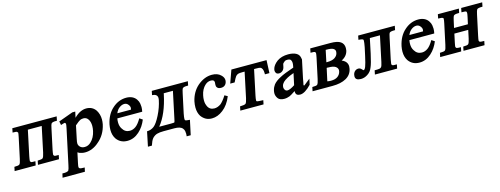

<svg xmlns="http://www.w3.org/2000/svg" viewBox="-18 -1132 5264 2020"><g transform="rotate(-15 2613.5 -122.0)"><path d="M414 -385H263L205 -111Q198 -75 198 -63Q198 -60 198 -59L197 -60Q199 -58 201 -54.5Q203 -51 207 -48H206Q211 -45 222 -44.5Q233 -44 254 -44L245 0H16L25 -44Q72 -44 82 -54Q93 -65 102 -111L149 -331Q154 -353 155.5 -365.5Q157 -378 157 -382Q154 -386 147 -392Q143 -397 100 -397L109 -442H592L583 -397Q549 -397 538 -393.5Q527 -390 521 -383Q515 -375 506 -331L459 -111Q452 -75 452 -63Q452 -60 452 -59L451 -60Q453 -58 455 -54.5Q457 -51 461 -48H460Q464 -45 475.5 -44.5Q487 -44 508 -44L499 0H270L279 -44Q324 -44 335 -54Q346 -65 356 -111Z M605 -383 762 -440H794L780 -376Q815 -411 848 -426.5Q881 -442 913 -442Q980 -442 1016 -389Q1044 -344 1044 -288Q1044 -263 1039 -236Q1015 -125 934 -59Q902 -30 863.5 -14Q825 2 785 2Q768 2 753 -1Q738 -4 724 -9L705 -20L682 88Q675 121 675 132Q675 135 676 136Q676 144 685 148Q692 154 738 154L728 198H485L495 154H520Q540 154 556 146Q562 144 564 137Q570 128 579 85L660 -294Q664 -312 665.5 -323.5Q667 -335 667 -339Q666 -348 658 -354Q658 -354 658 -354Q658 -353 651 -353Q646 -353 637.5 -350Q629 -347 613 -342ZM735 -160Q730 -141 729 -128.5Q728 -116 728 -109Q729 -88 746.5 -71Q764 -54 795 -54Q834 -54 863 -83Q907 -124 922 -194Q928 -223 928 -248Q928 -290 910 -320V-319Q892 -349 858 -349Q850 -349 839 -347Q828 -345 819 -340Q812 -336 798.5 -326.5Q785 -317 764 -298Z M1203 -256Q1199 -234 1199 -214Q1199 -171 1219 -142Q1246 -96 1298 -96Q1332 -96 1363 -118.5Q1394 -141 1426 -197L1459 -175Q1445 -140 1424.5 -109Q1404 -78 1375 -52Q1317 0 1246 0Q1170 0 1128 -59Q1101 -100 1101 -157Q1101 -185 1107 -216Q1130 -323 1198 -382Q1265 -442 1349 -442Q1385 -442 1412.5 -429Q1440 -416 1456.5 -391.5Q1473 -367 1476.5 -343.5Q1480 -320 1480 -307Q1480 -283 1474 -256ZM1366 -308Q1368 -318 1368.5 -323.5Q1369 -329 1369 -330Q1369 -337 1367 -341Q1361 -359 1346.5 -371.5Q1332 -384 1312 -384Q1286 -384 1259 -364.5Q1232 -345 1217 -308Z M1628 -442H2021L2012 -397Q1978 -397 1967 -393.5Q1956 -390 1950 -383Q1944 -375 1935 -331L1891 -126Q1883 -85 1883 -67Q1883 -58 1885 -55Q1890 -46 1937 -44L1903 115H1859Q1861 101 1861 89Q1861 76 1858.5 59.5Q1856 43 1843.5 28Q1831 13 1809 6.5Q1787 0 1755 0Q1751 0 1746 0H1639Q1594 0 1566.5 8Q1539 16 1516 40Q1505 53 1496.5 71.5Q1488 90 1480 115H1437L1470 -44Q1493 -44 1512 -51Q1531 -58 1547 -70Q1580 -96 1619 -173Q1659 -252 1675 -331Q1677 -341 1677 -350Q1677 -395 1619 -398ZM1743 -385 1741 -374Q1698 -170 1606 -57H1734Q1769 -57 1772 -60Q1775 -63 1783 -102L1843 -385Z M2386 -181Q2349 -90 2288 -44Q2229 2 2166 2Q2128 2 2100 -13.5Q2072 -29 2051 -58Q2026 -98 2026 -154Q2026 -185 2033 -220Q2044 -268 2067 -308.5Q2090 -349 2126 -380Q2200 -442 2281 -442Q2343 -442 2377 -408Q2406 -382 2406 -350Q2406 -342 2404 -334Q2399 -311 2383 -297.5Q2367 -284 2341 -284Q2309 -284 2297 -304Q2293 -309 2292 -317Q2291 -325 2291 -330Q2291 -337 2292 -346Q2293 -351 2293 -355Q2293 -369 2286 -377Q2275 -386 2256 -386Q2219 -386 2192 -359V-360Q2151 -321 2138 -257Q2132 -229 2132 -205Q2132 -200 2133 -183Q2134 -166 2145 -140Q2166 -93 2218 -93Q2253 -93 2289 -118Q2301 -128 2318 -148Q2335 -168 2354 -199Z M2495 -442H2878L2872 -302H2823Q2823 -309 2823 -315Q2823 -342 2815.5 -359Q2808 -376 2794 -381Q2786 -385 2749 -385H2727L2669 -111Q2662 -77 2662 -62Q2662 -59 2662 -57Q2664 -50 2670 -49Q2677 -46 2736 -44L2727 0H2474L2483 -44Q2534 -45 2545 -55Q2550 -59 2555.5 -73.5Q2561 -88 2566 -111L2624 -385H2601Q2567 -385 2553 -380.5Q2539 -376 2527 -363Q2514 -346 2493 -302H2445Z M3127 0Q3104 0 3091.5 -10.5Q3079 -21 3079 -44Q3079 -47 3079 -51Q3028 -17 3012 -11Q2998 -6 2984 -3Q2970 0 2954 0Q2906 0 2886.5 -26.5Q2867 -53 2867 -83Q2867 -98 2871 -115Q2875 -132 2882 -146.5Q2889 -161 2898 -173Q2925 -206 2977 -232Q3000 -245 3038 -260Q3076 -275 3129 -293L3130 -298Q3136 -324 3136 -342Q3136 -360 3127.5 -374.5Q3119 -389 3089 -389Q3071 -389 3062 -383Q3037 -365 3036 -353L3031 -329Q3026 -302 3008.5 -287.5Q2991 -273 2971 -273Q2948 -273 2939 -285.5Q2930 -298 2930 -313Q2930 -321 2932 -329Q2942 -371 2991 -408Q3040 -442 3113 -442Q3168 -442 3202 -422Q3230 -405 3236 -373L3240 -352L3199 -158Q3193 -130 3191 -114Q3188 -97 3186 -91Q3186 -84 3188 -82H3194Q3196 -84 3213 -97Q3230 -110 3263 -137L3249 -74Q3179 0 3127 0ZM3117 -237Q3090 -227 3072 -219.5Q3054 -212 3046 -207Q3014 -190 2997 -173Q2980 -156 2975 -135Q2973 -127 2973 -120Q2973 -105 2982.5 -91Q2992 -77 3010 -77Q3023 -77 3044 -86Q3065 -95 3090 -112Z M3715 -324Q3703 -264 3640 -233Q3701 -208 3701 -153Q3701 -141 3698 -127Q3685 -64 3627.5 -32Q3570 0 3479 0H3261L3270 -44Q3316 -44 3325 -53Q3337 -66 3346 -111L3393 -331Q3400 -365 3400 -378Q3400 -380 3400 -382Q3397 -388 3392 -393Q3388 -397 3345 -397L3354 -442H3558Q3567 -442 3575 -442Q3650 -442 3683.5 -418.5Q3717 -395 3717 -350Q3717 -338 3715 -324ZM3480 -257H3490Q3544 -257 3572.5 -276Q3601 -295 3607 -324Q3609 -332 3609 -340Q3609 -360 3589.5 -372.5Q3570 -385 3516 -385H3507ZM3438 -61Q3446 -59 3456.5 -58Q3467 -57 3478 -57Q3525 -57 3551.5 -77Q3578 -97 3585 -128Q3587 -135 3587 -142Q3587 -166 3564 -182.5Q3541 -199 3486 -199Q3478 -199 3477.5 -199.5Q3477 -200 3476 -200Q3473 -200 3468 -199Z M3876 -442H4275L4266 -397Q4249 -397 4238 -396Q4227 -395 4220.5 -393.5Q4214 -392 4210 -389Q4206 -386 4203 -383Q4198 -374 4189 -331L4142 -111Q4134 -70 4134 -61Q4134 -60 4134 -59L4133 -60Q4135 -58 4137.5 -54.5Q4140 -51 4143 -48Q4147 -45 4158.5 -44.5Q4170 -44 4191 -44L4182 0H3940L3949 -44Q3987 -44 4001 -46.5Q4015 -49 4022 -58Q4031 -68 4040 -111L4098 -385H3988L3954 -224Q3943 -173 3933 -137.5Q3923 -102 3914 -82Q3897 -38 3859 -15Q3825 7 3787 7Q3727 7 3727 -37Q3727 -45 3729 -55Q3734 -78 3750 -92Q3766 -106 3787 -106Q3807 -106 3822 -89Q3834 -75 3836 -75Q3850 -75 3862 -106Q3874 -137 3891 -215L3911 -307Q3920 -355 3920 -374Q3920 -381 3919 -384Q3916 -395 3867 -398Z M4384 -256Q4380 -234 4380 -214Q4380 -171 4400 -142Q4427 -96 4479 -96Q4513 -96 4544 -118.5Q4575 -141 4607 -197L4640 -175Q4626 -140 4605.5 -109Q4585 -78 4556 -52Q4498 0 4427 0Q4351 0 4309 -59Q4282 -100 4282 -157Q4282 -185 4288 -216Q4311 -323 4379 -382Q4446 -442 4530 -442Q4566 -442 4593.5 -429Q4621 -416 4637.5 -391.5Q4654 -367 4657.5 -343.5Q4661 -320 4661 -307Q4661 -283 4655 -256ZM4547 -308Q4549 -318 4549.5 -323.5Q4550 -329 4550 -330Q4550 -337 4548 -341Q4542 -359 4527.5 -371.5Q4513 -384 4493 -384Q4467 -384 4440 -364.5Q4413 -345 4398 -308Z M4871 -258H5022L5038 -331Q5042 -350 5043.5 -359.5Q5045 -369 5045 -374Q5045 -379 5044 -383Q5044 -388 5039 -392Q5034 -397 4989 -397L4998 -442H5227L5218 -397Q5188 -397 5174 -393.5Q5160 -390 5156 -382Q5153 -376 5149 -363.5Q5145 -351 5141 -331L5094 -111Q5086 -74 5086 -61Q5088 -58 5089 -55Q5090 -52 5094 -49H5093Q5100 -44 5143 -44L5134 0H4905L4914 -44Q4959 -44 4970 -54Q4981 -65 4991 -111L5010 -200H4859L4840 -111Q4832 -74 4832 -61Q4836 -53 4840 -49H4839Q4848 -44 4889 -44L4880 0H4651L4660 -44Q4707 -44 4717 -54Q4728 -65 4737 -111L4784 -331Q4788 -350 4789.5 -360.5Q4791 -371 4791 -377Q4791 -380 4791 -383Q4790 -385 4789.5 -386.5Q4789 -388 4787 -389Q4778 -397 4735 -397L4744 -442H4973L4964 -397Q4934 -397 4920.5 -393.5Q4907 -390 4902 -382Q4899 -376 4895 -363.5Q4891 -351 4887 -331Z"/></g></svg>

Font: New Athena Unicode
Style: Bold Italic
Weight: 700
Designer: J. Rusten 1997; rev. by R. Hancock 2001, 2002, rev. by D. Mastronarde 2002-2021
Foundry: Society for Classical Studies (formerly American Philological Association)
Version: Version 5.008